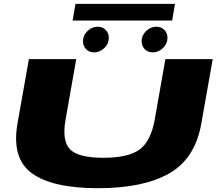

<svg xmlns="http://www.w3.org/2000/svg" viewBox="-20 -986 1164 1010"><path d="M495.5 4Q257 4 148.5 -74Q40 -152 72 -336.5L132 -675H381L325 -357Q305 -246 348 -201Q391 -156 523.5 -156Q657 -156 715.5 -200.5Q774 -245 794 -357L850 -675H1099L1039 -336.5Q1007 -152 870.5 -74Q734 4 495.5 4ZM475 -710.5Q449 -710.5 432.8 -727.5Q416.5 -744.5 416.5 -769.5Q416.5 -800 440.2 -822.8Q464 -845.5 494 -845.5Q520 -845.5 536.2 -828.5Q552.5 -811.5 552.5 -787Q552.5 -756 528.8 -733.2Q505 -710.5 475 -710.5ZM783.5 -710.5Q757.5 -710.5 741.2 -727.5Q725 -744.5 725 -769.5Q725 -800 748.8 -822.8Q772.5 -845.5 802.5 -845.5Q828.5 -845.5 844.8 -828.5Q861 -811.5 861 -787Q861 -756 837.2 -733.2Q813.5 -710.5 783.5 -710.5ZM362 -878 377 -965.5H900.5L885.5 -878Z"/></svg>

Font: Anybody UltraExpanded ExtraBold
Style: Italic
Weight: 800
Width: 9
Italic angle: -10°
Designer: Tyler Finck
Foundry: Etcetera Type Company
Version: Version 1.010; ttfautohint (v1.8.3) -l 8 -r 50 -G 200 -x 14 